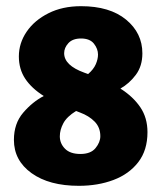

<svg xmlns="http://www.w3.org/2000/svg" viewBox="-20 -586 522 621"><path d="M25 -133.5Q25 -186.5 55 -221.5Q85 -256.5 121.5 -275.5Q82 -300.5 61.5 -331.5Q41 -362.5 41 -403.5Q41 -446.5 66.2 -483.5Q91.5 -520.5 136.8 -543.2Q182 -566 242 -566Q335 -566 387.8 -522.5Q440.5 -479 440.5 -413.5Q440.5 -372.5 419.5 -344.2Q398.5 -316 369.5 -299.5Q410.5 -273.5 433.8 -239.2Q457 -205 457 -158.5Q457 -100 427.2 -61.5Q397.5 -23 347.2 -4Q297 15 235 15Q139 15 82 -26Q25 -67 25 -133.5ZM252.5 -351 265 -346.5Q282.5 -361.5 289.8 -378.2Q297 -395 297 -409.5Q297 -428 283.8 -444.8Q270.5 -461.5 242 -461.5Q215 -461.5 201.2 -446.5Q187.5 -431.5 187.5 -414Q187.5 -374.5 252.5 -351ZM173.5 -145Q173.5 -122 190.2 -105Q207 -88 240 -88Q273.5 -88 289 -107Q304.5 -126 304.5 -145.5Q304.5 -174 286 -192.8Q267.5 -211.5 239 -222L226 -227Q196 -208.5 184.8 -187.2Q173.5 -166 173.5 -145Z"/></svg>

Font: Signika SC
Style: Bold
Weight: 700
Designer: Anna Giedryś
Foundry: Anna Giedryś
Version: Version 2.000; ttfautohint (v1.8.3) -l 8 -r 50 -G 200 -x 9 -